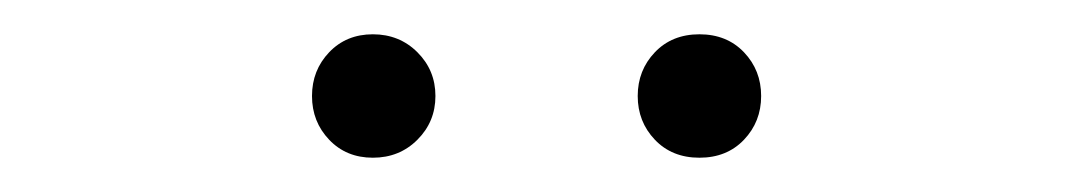

<svg xmlns="http://www.w3.org/2000/svg" viewBox="-20 -754 626 112"><path d="M197.5 -662Q182 -662 172 -672.5Q162 -683 162 -698Q162 -713 172 -723.5Q182 -734 197.5 -734Q213 -734 223.5 -723.5Q234 -713 234 -698Q234 -683 223.5 -672.5Q213 -662 197.5 -662ZM388 -662Q372 -662 362 -672.5Q352 -683 352 -698Q352 -713 362 -723.5Q372 -734 388 -734Q404 -734 414 -723.5Q424 -713 424 -698Q424 -683 414 -672.5Q404 -662 388 -662Z"/></svg>

Font: Resource Han Rounded JP ExtraLight
Style: Regular
Weight: 250
Designer: Cyano Hao (round all glyphs); Ryoko NISHIZUKA 西塚涼子 (kana, bopomofo & ideographs); Paul D. Hunt (Latin, Greek & Cyrillic)
Foundry: Cyano Hao
Version: 0.990